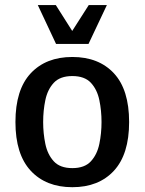

<svg xmlns="http://www.w3.org/2000/svg" viewBox="-20 -740 581 771"><path d="M270.5 11.7Q164.6 11.7 103.3 -54.4Q42 -120.6 42 -250Q42 -379.9 103.3 -445.6Q164.6 -511.2 270.5 -511.2Q376.5 -511.2 437.5 -445.6Q498.5 -379.9 498.5 -250Q498.5 -120.6 437.5 -54.4Q376.5 11.7 270.5 11.7ZM270.5 -64.9Q319.8 -64.9 345 -92.3Q370.1 -119.6 378.9 -162.1Q387.7 -204.6 387.7 -250Q387.7 -295.9 378.9 -338.1Q370.1 -380.4 345 -407.5Q319.8 -434.6 270.5 -434.6Q221.2 -434.6 196 -407.5Q170.9 -380.4 162.1 -338.1Q153.3 -295.9 153.3 -250Q153.3 -204.6 162.1 -162.1Q170.9 -119.6 196 -92.3Q221.2 -64.9 270.5 -64.9ZM205.1 -563.5 131.8 -719.7H204.1L270 -615.7L336.4 -719.7H409.2L335.4 -563.5Z"/></svg>

Font: Pontano Sans
Style: Bold
Weight: 700
Designer: Vernon Adams
Foundry: Vernon Adams
Version: Version 2.001